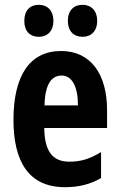

<svg xmlns="http://www.w3.org/2000/svg" viewBox="-20 -768 497 798"><path d="M81 -681C81 -638 105 -615 141 -615C178 -615 202 -640 202 -681C202 -723 178 -748 141 -748C105 -748 81 -725 81 -681ZM262 -681C262 -639 286 -615 323 -615C360 -615 384 -640 384 -681C384 -723 360 -748 323 -748C287 -748 262 -725 262 -681ZM234 -556C104 -556 36 -454 36 -270C36 -97 99 10 250 10C307 10 356 -2 400 -28V-136C353 -107 315 -96 268 -96C198 -96 165 -140 164 -236H425V-310C425 -460 357 -556 234 -556ZM236 -454C280 -454 304 -407 304 -330H165C167 -418 194 -454 236 -454Z"/></svg>

Font: Noto Sans Lao Looped ExtraCondensed
Style: Bold
Weight: 700
Width: 2
Designer: Mark Frömberg, Ben Mitchell
Foundry: The Fontpad Ltd
Version: Version 1.002